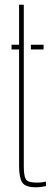

<svg xmlns="http://www.w3.org/2000/svg" viewBox="-20 -790 220 815"><path d="M29 -580V-600H61V-770H81V-85Q81 -44 89.5 -29.5Q98 -15 134 -15Q150 -15 157.2 -16Q164.5 -17 175 -19V0Q165.5 2 154.5 3.5Q143.5 5 132 5Q87 5 74 -16Q61 -37 61 -85V-580ZM111 -580V-600H165V-580Z"/></svg>

Font: Big Shoulders Stencil Thin
Style: Regular
Weight: 100
Designer: Patric King
Foundry: XO Type Co
Version: Version 2.001